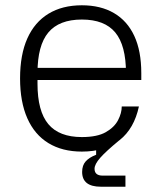

<svg xmlns="http://www.w3.org/2000/svg" viewBox="-20 -564 609 727"><path d="M290 10Q216 10 163.5 -22Q111 -54 83.5 -116Q56 -178 56 -267Q56 -357 83.5 -418.5Q111 -480 163.5 -512Q216 -544 290 -544Q361 -544 411.5 -514.5Q462 -485 488.5 -428Q515 -371 515 -287V-261H101V-307H485L457 -272V-288Q457 -392 416.5 -441Q376 -490 290 -490Q204 -490 163 -441Q122 -392 122 -288V-247Q122 -143 163 -94Q204 -45 290 -45Q348 -45 380.5 -63.5Q413 -82 427 -109Q441 -136 441 -161H506Q488 -77 433 -33.5Q378 10 290 10ZM362 143Q291 143 291 87Q291 62 304.5 47Q318 32 344 22V-13L432 -33Q381 9 359.5 33.5Q338 58 338 75Q338 101 369 101H455V143Z"/></svg>

Font: Mozilla Headline ExtraLight
Style: Regular
Weight: 200
Designer: Studio DRAMA
Foundry: Studio DRAMA
Version: Version 1.000